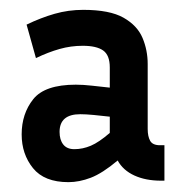

<svg xmlns="http://www.w3.org/2000/svg" viewBox="-20 -705 367 390"><path d="M307 -338Q276 -338 253 -348.5Q230 -359 219 -379Q188 -353 164.5 -344Q141 -335 119 -335Q70 -335 47 -363.5Q24 -392 24 -432Q24 -474 47.5 -503.5Q71 -533 134 -533Q149 -533 166.5 -531Q184 -529 203 -527V-568Q203 -593 189.5 -602.5Q176 -612 148 -612Q124 -612 101 -605.5Q78 -599 53 -587L34 -655Q63 -669 91 -677Q119 -685 149 -685Q203 -685 231 -669Q259 -653 269.5 -628Q280 -603 280 -575V-443Q280 -428 285 -419Q290 -410 305 -410H314V-338ZM101 -437Q101 -421 108.5 -411.5Q116 -402 131 -402Q148 -402 164.5 -409Q181 -416 203 -435V-468Q186 -470 170 -471.5Q154 -473 143 -473Q101 -473 101 -437Z"/></svg>

Font: Inria Sans
Style: Bold
Weight: 700
Designer: Black Foundry Team
Foundry: Black Foundry
Version: Version 1.2; ttfautohint (v1.8.3)